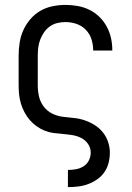

<svg xmlns="http://www.w3.org/2000/svg" viewBox="-20 -548 540 783"><path d="M257 215V145H258Q274 145 290.5 142Q307 139 321 130Q335 121 342.5 106Q350 91 350 74Q350 55 339 39Q328 23 311 14.5Q294 6 275 3Q256 0 237 -1.5Q218 -3 199 -5.5Q180 -8 162.5 -15Q145 -22 129.5 -33Q114 -44 101.5 -58.5Q89 -73 80 -90Q71 -107 65.5 -125Q60 -143 58 -162Q56 -181 56 -200V-320Q56 -347 60 -373.5Q64 -400 75 -424.5Q86 -449 103.5 -469.5Q121 -490 144 -503.5Q167 -517 194 -522.5Q221 -528 247 -528Q272 -528 297 -523.5Q322 -519 344.5 -508Q367 -497 385 -479.5Q403 -462 415 -440Q427 -418 432.5 -393.5Q438 -369 438 -344V-342H360V-343Q360 -366 353 -388Q346 -410 330 -426.5Q314 -443 292 -450.5Q270 -458 247 -458Q230 -458 213.5 -454Q197 -450 183 -440Q169 -430 159.5 -416Q150 -402 144 -386.5Q138 -371 136 -354Q134 -337 134 -320V-200Q134 -177 139 -155Q144 -133 157.5 -114.5Q171 -96 191.5 -85.5Q212 -75 234.5 -72Q257 -69 279.5 -67Q302 -65 323.5 -58Q345 -51 364.5 -39Q384 -27 398.5 -9.5Q413 8 420.5 30Q428 52 428 74Q428 95 423 115.5Q418 136 406 153.5Q394 171 377 183Q360 195 340 202.5Q320 210 299.5 212.5Q279 215 258 215Z"/></svg>

Font: Iosevka Algr
Style: Regular
Weight: 400
Monospace: yes
Designer: Belleve Invis
Foundry: Belleve Invis
Version: Version 26.0.2; ttfautohint (v1.8.3)